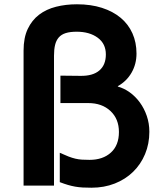

<svg xmlns="http://www.w3.org/2000/svg" viewBox="-20 -865 772 896"><path d="M677 -250Q677 -194 657 -146Q637 -98 601 -63Q565 -28 515.5 -8.5Q466 11 407 11Q384 11 366 10Q348 9 331 6Q314 3 297 -2Q280 -7 259 -15V-152Q283 -141 300 -134.5Q317 -128 332 -124.5Q347 -121 362.5 -120Q378 -119 398 -119Q460 -119 497.5 -153Q535 -187 535 -249Q535 -310 495.5 -347Q456 -384 392 -384H262V-512L355 -511Q413 -510 443.5 -536Q474 -562 474 -611Q474 -661 436 -689Q398 -717 338 -717Q307 -717 286.5 -710.5Q266 -704 254 -690Q242 -676 237 -655Q232 -634 232 -605V1H90V-629Q90 -689 109.5 -730Q129 -771 162.5 -796.5Q196 -822 241.5 -833.5Q287 -845 339 -845Q404 -845 455.5 -828.5Q507 -812 543 -782Q579 -752 598 -709.5Q617 -667 617 -615Q617 -566 594 -526Q571 -486 530 -463V-461Q559 -453 585.5 -434Q612 -415 632.5 -387Q653 -359 665 -324Q677 -289 677 -250Z"/></svg>

Font: TypoPRO Sinkin Sans
Style: 600 SemiBold
Weight: 600
Designer: Keith Bates
Foundry: K-Type
Version: Sinkin Sans (version 1.0)  by Keith Bates   •   © 2014   www